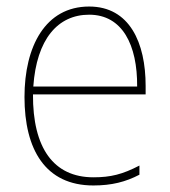

<svg xmlns="http://www.w3.org/2000/svg" viewBox="-20 -558 521 588"><path d="M253 -538C119 -538 55 -416 55 -261C55 -100 119 10 266 10C322 10 365 -1 407 -23V-51C355 -24 319 -15 266 -15C144 -15 80 -105 81 -269H426V-295C426 -427 377 -538 253 -538ZM253 -513C355 -513 401 -420 400 -293H82C92 -438 157 -513 253 -513Z"/></svg>

Font: Noto Sans Georgian SemiCondensed Thin
Style: Regular
Weight: 100
Width: 4
Designer: Monotype Design Team, Akaki Razmadze
Foundry: Google LLC
Version: Version 2.005